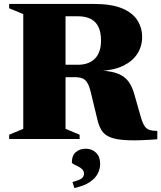

<svg xmlns="http://www.w3.org/2000/svg" viewBox="-20 -705 818 974"><path d="M376 -376.5Q431 -376.5 461.8 -408Q492.5 -439.5 492.5 -499.5Q492.5 -540 480 -567.2Q467.5 -594.5 441.2 -608.5Q415 -622.5 374 -622.5H140.5L190 -685H456.5Q546 -685 599.5 -662.5Q653 -640 677 -602Q701 -564 701 -517.5Q701 -470.5 677.2 -433Q653.5 -395.5 606.8 -372.2Q560 -349 489.5 -345V-347Q546.5 -344.5 580 -330.5Q613.5 -316.5 631.8 -291.5Q650 -266.5 660.5 -230L694.5 -111Q703.5 -80 713.8 -65Q724 -50 739.2 -45.5Q754.5 -41 778 -41V1.5Q687.5 8.5 631.2 6.5Q575 4.5 543.5 -7Q512 -18.5 497 -41.2Q482 -64 474 -98.5L441 -235.5Q433 -268.5 422.8 -285.2Q412.5 -302 397 -307.8Q381.5 -313.5 358 -313.5H182L131 -376.5ZM312.5 -685V-51.5L384 -21.5V0H26.5V-21.5L98 -51.5V-633.5L26.5 -663V-685ZM347.5 218.5Q384 208.5 395 199.5Q406 190.5 406 176Q406 162.5 396.8 153.5Q387.5 144.5 375.2 138.8Q363 133 353.8 128.2Q344.5 123.5 344.5 118Q344.5 84 364.5 66.8Q384.5 49.5 415.5 49.5Q446 49.5 467 69.5Q488 89.5 488 125.5Q488 152.5 475.2 176.8Q462.5 201 434 219.5Q405.5 238 357.5 249Z"/></svg>

Font: Newsreader 36pt ExtraBold
Style: Regular
Weight: 800
Designer: Hugues Gentile
Foundry: Production Type
Version: Version 1.003